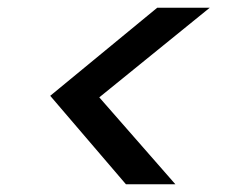

<svg xmlns="http://www.w3.org/2000/svg" viewBox="-20 -599 599 497"><path d="M523 -579 237 -347 434 -122H306L110 -351L387 -579Z"/></svg>

Font: DM Sans 12pt Medium
Style: Italic
Weight: 500
Italic angle: -10°
Version: Version 4.004;gftools[0.9.30]